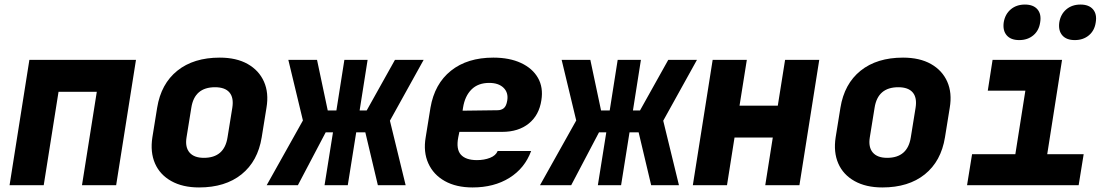

<svg xmlns="http://www.w3.org/2000/svg" viewBox="-20 -813 4840 843"><path d="M22 0 109 -550H577L490 0H340L405 -410H237L172 0Z M854 10Q782 10 732 -18Q682 -46 660.5 -95.5Q639 -145 649 -210L670 -340Q687 -445 758.5 -502.5Q830 -560 945 -560Q1018 -560 1067.5 -532Q1117 -504 1139 -454.5Q1161 -405 1150 -340L1129 -210Q1112 -105 1040.5 -47.5Q969 10 854 10ZM875 -120Q965 -120 979 -210L1000 -340Q1007 -384 987.5 -407Q968 -430 924 -430Q834 -430 820 -340L799 -210Q792 -167 812 -143.5Q832 -120 875 -120Z M1151 0 1310 -284 1246 -550H1372L1419 -328H1457L1492 -550H1594L1559 -328H1590L1714 -550H1840L1692 -283L1761 0H1639L1584 -232H1544L1507 0H1405L1442 -232H1410L1288 0Z M2055 10Q1983 10 1933 -18Q1883 -46 1860.5 -96Q1838 -146 1849 -210L1870 -340Q1888 -445 1960 -502.5Q2032 -560 2146 -560Q2217 -560 2267.5 -536.5Q2318 -513 2342 -471Q2366 -429 2357 -373Q2347 -307 2301.5 -270.5Q2256 -234 2185 -234H1997L1992 -210Q1982 -158 2003.5 -134Q2025 -110 2074 -110Q2106 -110 2131.5 -120Q2157 -130 2165 -150H2312Q2284 -74 2216.5 -32Q2149 10 2055 10ZM2011 -327 2164 -329Q2181 -329 2192 -338Q2203 -347 2207 -371Q2213 -406 2191 -427.5Q2169 -449 2128 -449Q2079 -449 2050 -420Q2021 -391 2013 -340Z M2351 0 2510 -284 2446 -550H2572L2619 -328H2657L2692 -550H2794L2759 -328H2790L2914 -550H3040L2892 -283L2961 0H2839L2784 -232H2744L2707 0H2605L2642 -232H2610L2488 0Z M3022 0 3109 -550H3259L3227 -349H3395L3427 -550H3577L3490 0H3340L3373 -209H3205L3172 0Z M3854 10Q3782 10 3732 -18Q3682 -46 3660.5 -95.5Q3639 -145 3649 -210L3670 -340Q3687 -445 3758.5 -502.5Q3830 -560 3945 -560Q4018 -560 4067.5 -532Q4117 -504 4139 -454.5Q4161 -405 4150 -340L4129 -210Q4112 -105 4040.5 -47.5Q3969 10 3854 10ZM3875 -120Q3965 -120 3979 -210L4000 -340Q4007 -384 3987.5 -407Q3968 -430 3924 -430Q3834 -430 3820 -340L3799 -210Q3792 -167 3812 -143.5Q3832 -120 3875 -120Z M4226 0 4248 -136H4438L4482 -415H4317L4338 -550H4643L4578 -136H4738L4716 0ZM4699 -637Q4662 -637 4644 -658Q4626 -679 4631 -715Q4637 -751 4662 -772Q4687 -793 4724 -793Q4761 -793 4779 -772Q4797 -751 4791 -715Q4786 -679 4761 -658Q4736 -637 4699 -637ZM4455 -637Q4418 -637 4400 -658Q4382 -679 4387 -715Q4393 -751 4418 -772Q4443 -793 4480 -793Q4517 -793 4535 -772Q4553 -751 4547 -715Q4542 -679 4517 -658Q4492 -637 4455 -637Z"/></svg>

Font: JetBrains Mono NL ExtraBold
Style: Italic
Weight: 800
Italic angle: -9°
Monospace: yes
Designer: Philipp Nurullin, Konstantin Bulenkov
Foundry: JetBrains
Version: Version 2.305; ttfautohint (v1.8.4.7-5d5b)